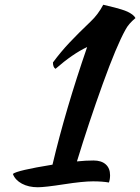

<svg xmlns="http://www.w3.org/2000/svg" viewBox="-20 -748 591 809"><path d="M374 -71.8Q407.2 -71.8 425.5 -55.4Q443.8 -39.1 443.8 -9.8Q443.8 7.8 439 21Q410.6 16.1 372.1 16.1Q329.1 16.1 248.8 28.6Q168.5 41 139.2 41Q100.6 41 72.3 25.9Q43.9 10.7 34.2 -15.1Q50.8 -29.8 201.2 -54.2Q256.3 -286.6 347.2 -549.8Q286.6 -521.5 213.9 -458Q203.1 -464.4 203.1 -484.9Q236.8 -530.3 272.5 -568.1Q308.1 -606 361.8 -657.2Q393.1 -686.5 415 -728Q420.4 -726.6 436.8 -722.7Q453.1 -718.8 463.9 -716.1Q474.6 -713.4 490.7 -708.5Q506.8 -703.6 517.3 -698.7Q527.8 -693.8 537.4 -686.8Q546.9 -679.7 550.8 -671.9Q521.5 -647.5 508.8 -623Q471.2 -555.7 412.8 -394Q354.5 -232.4 304.2 -67.9Q341.3 -71.8 374 -71.8Z"/></svg>

Font: Kaushan Script
Style: Regular
Weight: 400
Designer: Pablo Impallari
Foundry: Pablo Impallari
Version: Version 1.002